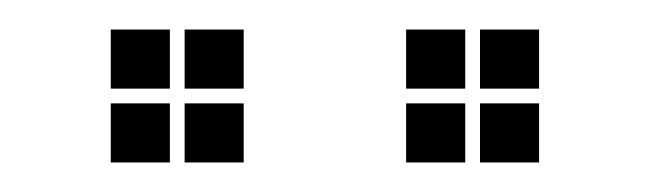

<svg xmlns="http://www.w3.org/2000/svg" viewBox="-20 -665 440 130"><path d="M55 -645V-605H95V-645ZM55 -595V-555H95V-595ZM105 -595V-555H145V-595ZM105 -645V-605H145V-645ZM255 -645V-605H295V-645ZM255 -595V-555H295V-595ZM305 -595V-555H345V-595ZM305 -645V-605H345V-645Z"/></svg>

Font: Nose Transport 13 Square
Style: Regular
Weight: 400
Designer: Nico Rohrbach
Foundry: Nose
Version: Version 1.400;Glyphs 3.2.3 (3260)